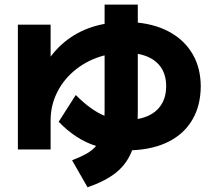

<svg xmlns="http://www.w3.org/2000/svg" viewBox="-20 -749 904 813"><path d="M55.7 -644.5H194.3V-509.3Q279.8 -621.6 422.9 -647.9V-729.5H563.5V-653.3Q645.5 -644.5 705.3 -609.4Q765.1 -574.2 797.4 -516.8Q829.6 -459.5 830.1 -383.8Q829.6 -302.2 794.9 -242.7Q760.3 -183.1 695.3 -149.9Q630.4 -116.7 539.6 -112.8Q518.1 -56.2 472.9 -19.3Q427.7 17.6 350.6 43.9L285.2 -70.3Q323.2 -85 347.7 -99.1Q372.1 -113.3 386.7 -130.9Q300.8 -158.2 228.5 -233.4L300.8 -346.7Q333.5 -314 363.3 -292.5Q393.1 -271 422.4 -258.8L422.9 -282.2V-514.6Q356.4 -497.6 304.2 -457.3Q252 -417 222.9 -359.9Q193.8 -302.7 194.3 -237.3V-116.2H55.7ZM683.6 -383.8Q683.6 -440.4 652.6 -475.3Q621.6 -510.3 563.5 -521V-282.2L563 -245.1Q622.1 -255.9 652.8 -292Q683.6 -328.1 683.6 -383.8Z"/></svg>

Font: Pretendard GOV ExtraBold
Style: Regular
Weight: 800
Designer: Base glyphs from Inter by Rasmus Andersson; Hangeul glyphs from Noto Sans CJK(Source Han Sans) by Jang Soo-young and Kan
Foundry: Kil Hyung-jin
Version: Version 1.309